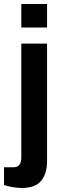

<svg xmlns="http://www.w3.org/2000/svg" viewBox="-49 -744 309 955"><path d="M57 -607V-724H185V-607ZM58 191Q40 191 13 186.5Q-14 182 -29 176V88H18Q57 88 57 40V-527H185V58Q185 119 156 155Q127 191 58 191Z"/></svg>

Font: Archivo SemiCondensed
Style: Bold
Weight: 680
Width: 4
Designer: Hector Gatti
Foundry: Omnibus-Type
Version: Version 2.001; ttfautohint (v1.8.3)